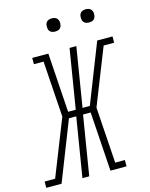

<svg xmlns="http://www.w3.org/2000/svg" viewBox="-173 -1009 855 1093"><g transform="rotate(-15 254.5 -462.0)"><path d="M51 0H-39V-37H23L154 -368L132 -698H75V-735H170L193 -386H238L295 -735H335L278 -386H321L458 -735H548V-698H486L355 -367L377 -37H434V0H339L316 -349H271L214 0H174L231 -349H188ZM441 -846Q431 -846 422.5 -849Q414 -852 408.5 -859Q403 -866 402 -875.5Q401 -885 402 -895Q403 -901 406 -907Q409 -913 415 -917Q421 -921 427.5 -922.5Q434 -924 440 -924Q450 -924 458.5 -921Q467 -918 472.5 -911Q478 -904 479.5 -894.5Q481 -885 479 -875Q478 -869 475 -863Q472 -857 466.5 -853Q461 -849 454 -847.5Q447 -846 441 -846ZM241 -846Q231 -846 222.5 -849Q214 -852 208.5 -859Q203 -866 202 -875.5Q201 -885 202 -895Q203 -901 206 -907Q209 -913 215 -917Q221 -921 227.5 -922.5Q234 -924 240 -924Q250 -924 258.5 -921Q267 -918 272.5 -911Q278 -904 279.5 -894.5Q281 -885 279 -875Q278 -869 275 -863Q272 -857 266.5 -853Q261 -849 254 -847.5Q247 -846 241 -846Z"/></g></svg>

Font: Iosevka Curly Slab Extralight
Style: Italic
Weight: 200
Italic angle: -9°
Monospace: yes
Designer: Belleve Invis
Foundry: Belleve Invis
Version: Version 22.1.2; ttfautohint (v1.8.4)